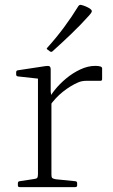

<svg xmlns="http://www.w3.org/2000/svg" viewBox="-20 -764 463 784"><path d="M135 0V-323H190V0ZM397 -441Q397 -434 390 -434H332Q324 -434 315.5 -432.5Q307 -431 298 -427Q268 -414 237 -389.5Q206 -365 181 -329L176 -351Q184 -372 203.5 -396.5Q223 -421 250 -443.5Q277 -466 308 -480.5Q339 -495 369 -495Q397 -495 397 -485ZM60 0Q53 0 53 -7V-16Q53 -23 60 -24L119 -33Q129 -34 132 -38Q135 -42 135 -53V-180H190V-50Q190 -40 193.5 -37Q197 -34 208 -32L288 -24Q295 -23 295 -16V-7Q295 0 287 0ZM135 -323V-468L153 -441L53 -452Q46 -453 46 -460V-469Q46 -476 53 -477L165 -494Q178 -496 182.5 -493Q187 -490 187 -480V-389L190 -371V-323ZM195 -555Q190 -550 184 -554L175 -561Q168 -564 173 -569Q210 -610 241.5 -652.5Q273 -695 300 -739Q304 -745 311 -744Q320 -742 329.5 -738Q339 -734 347 -729Q352 -725 354 -722Q356 -719 354 -714.5Q352 -710 344 -701Q310 -663 272.5 -627Q235 -591 195 -555Z"/></svg>

Font: Hahmlet ExtraLight
Style: Regular
Weight: 250
Designer: Minjoo Ham & Mark Frömberg
Foundry: hypertype
Version: Version 1.002